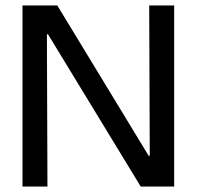

<svg xmlns="http://www.w3.org/2000/svg" viewBox="-20 -680 717 700"><path d="M62 0V-660H189L522 -112H526L524 -660H615V0H493L155 -555H151L153 0Z"/></svg>

Font: Bricolage Grotesque 72pt
Style: Regular
Weight: 400
Version: Version 1.001;gftools[0.9.33.dev8+g029e19f]